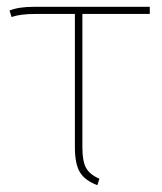

<svg xmlns="http://www.w3.org/2000/svg" viewBox="-20 -539 476 564"><path d="M420 -498H222V-106Q222 -65 233 -45.5Q244 -26 272 -14L266 5Q229 -9 214.5 -33.5Q200 -58 200 -106V-498H83Q39 -498 14 -489L8 -508Q34 -519 80 -519H420Z"/></svg>

Font: FiraGO Thin
Style: Regular
Weight: 100
Designer: bBox Type
Foundry: bBox Type GmbH
Version: Version 1.001;PS 001.001;hotconv 1.0.88;makeotf.lib2.5.64775